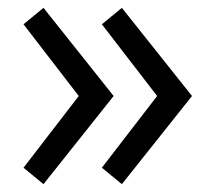

<svg xmlns="http://www.w3.org/2000/svg" viewBox="-20 -560 540 490"><path d="M40 -132 181 -315 40 -498 91 -540 270 -315 91 -90ZM240 -132 381 -315 240 -498 291 -540 470 -315 291 -90Z"/></svg>

Font: Oxanium
Style: Regular
Weight: 400
Designer: Severin Meyer
Version: Version 1.001